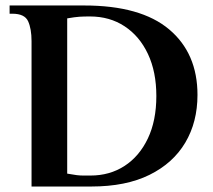

<svg xmlns="http://www.w3.org/2000/svg" viewBox="-20 -680 776 700"><path d="M95 0V-530Q95 -575 82.5 -602.5Q70 -630 25 -630H15V-660H287Q493 -660 596.5 -573Q700 -486 700 -334Q700 -235 655.5 -160Q611 -85 525 -42.5Q439 0 313 0ZM310 -40Q380 -40 434 -75Q488 -110 519 -175Q550 -240 550 -330Q550 -418 519.5 -483Q489 -548 434.5 -584Q380 -620 308 -620Q286 -620 270 -619Q254 -618 225 -613V-47Q247 -43 259.5 -41.5Q272 -40 283 -40Q294 -40 310 -40Z"/></svg>

Font: El Messiri
Style: Regular
Weight: 400
Designer: Mohamed Gaber
Foundry: Kief Type Foundry
Version: Version 2.020